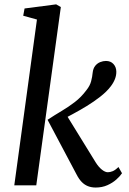

<svg xmlns="http://www.w3.org/2000/svg" viewBox="-20 -830 576 860"><path d="M44 0 145.5 -742.5 84 -759.5 90 -792 231.5 -810.5 252.5 -798.5 142.5 0ZM408.5 10Q389.5 10 373.8 3.8Q358 -2.5 345.8 -15.2Q333.5 -28 323.5 -47.5L193 -293.5Q225 -314.5 255.8 -332.8Q286.5 -351 315 -372.8Q343.5 -394.5 367 -426Q383 -446 388.2 -466.2Q393.5 -486.5 395 -504Q397 -523 406.2 -534.8Q415.5 -546.5 428.8 -551.8Q442 -557 454.5 -557Q475.5 -557 488 -543.5Q500.5 -530 501 -510Q501.5 -493 494.8 -475.8Q488 -458.5 475.5 -442.5Q458 -419.5 429.2 -397Q400.5 -374.5 368.5 -355Q336.5 -335.5 307.5 -320Q278.5 -304.5 260 -294.5L270 -327.5L409 -102Q422 -81.5 436.5 -70Q451 -58.5 463 -58.5Q473 -58.5 484.8 -63.2Q496.5 -68 510.5 -82L526.5 -54Q518 -41 501.2 -26Q484.5 -11 461 -0.5Q437.5 10 408.5 10Z"/></svg>

Font: Merriweather 36pt
Style: Italic
Weight: 400
Italic angle: -7.8°
Version: Version 2.101